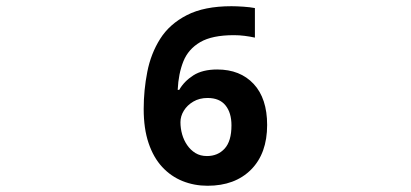

<svg xmlns="http://www.w3.org/2000/svg" viewBox="-20 -680 1310 612"><path d="M639.6 -182.6Q618.7 -182.6 603 -192.1Q587.4 -201.7 576.7 -217.3Q565.9 -232.9 560.5 -252Q555.2 -271 555.2 -290.5Q555.2 -309.6 565.9 -327.1Q576.7 -344.7 596.2 -356.2Q615.7 -367.7 641.6 -367.7Q679.7 -367.7 698.7 -344.2Q717.8 -320.8 717.8 -280.3Q717.8 -230 696 -206.3Q674.3 -182.6 639.6 -182.6ZM641.6 -87.9Q729 -87.9 780.3 -139.4Q831.5 -190.9 831.5 -281.7Q831.5 -366.2 788.6 -412.4Q745.6 -458.5 672.4 -458.5Q625.5 -458.5 596.2 -439.7Q566.9 -420.9 551.3 -393.6H546.4Q548.8 -445.3 564.5 -484.4Q580.1 -523.4 618.2 -545.7Q656.2 -567.9 725.6 -567.9Q742.7 -567.9 760 -565.7Q777.3 -563.5 792.5 -560.1V-654.3Q777.8 -657.2 755.9 -658.7Q733.9 -660.2 717.8 -660.2Q630.9 -660.2 575.7 -631.8Q520.5 -603.5 490.7 -556.4Q460.9 -509.3 449.5 -450.9Q438 -392.6 438 -332.5Q438 -270 453.6 -223.9Q469.2 -177.7 497.1 -147.7Q524.9 -117.7 562 -102.8Q599.1 -87.9 641.6 -87.9Z"/></svg>

Font: Noto Emoji
Style: Bold
Weight: 700
Designer: Google, Inc.
Foundry: Google, Inc.
Version: Version 3.003